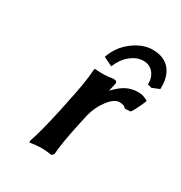

<svg xmlns="http://www.w3.org/2000/svg" viewBox="-154 -753 825 873"><g transform="rotate(30 258.5 -317.0)"><path d="M479 -486.8 458 -492.2Q459 -528.3 439.5 -551.8Q419.9 -575.2 387.2 -575.2Q353.5 -575.2 321.5 -549.6Q289.6 -523.9 272 -480L225.1 -502.9Q246.6 -564.9 297.4 -602.5Q348.1 -640.1 398.9 -640.1Q458 -640.1 489 -603.8Q520 -567.4 517.1 -502ZM439 -439.9Q445.3 -439.9 450.9 -439.2Q456.5 -438.5 462.2 -436.8Q467.8 -435.1 470.5 -434.1Q473.1 -433.1 479.5 -430.2Q485.8 -427.2 486.8 -426.8L490.2 -422.9Q479.5 -396.5 467.8 -373.8Q456.1 -351.1 451.2 -346.2L421.9 -344.2Q412.1 -357.9 387.2 -357.9Q358.9 -357.9 329.1 -317.9Q299.3 -277.8 288.1 -231Q286.6 -222.2 282.5 -205.1Q278.3 -188 276.9 -180.2Q251 -61 248 -4.9L237.8 4.9Q204.6 0 185.1 0Q159.2 0 123 5.9L122.1 -3.9Q143.1 -62.5 168.9 -182.1Q170.4 -190.4 174.6 -208.5Q178.7 -226.6 180.2 -235.8Q208 -362.3 210.9 -423.8Q210.9 -424.3 211.9 -428.5Q212.9 -432.6 212.9 -433.1Q266.6 -427.7 306.2 -436Q320.8 -436 325.2 -432.4Q329.6 -428.7 328.1 -419.9Q325.7 -408.2 323.7 -401.4Q321.8 -394.5 318.8 -378.9Q347.7 -410.2 375.2 -425Q402.8 -439.9 439 -439.9Z"/></g></svg>

Font: Linear Smooth
Style: Bold Italic
Weight: 700
Designer: Philipp H. Poll, Flanker
Foundry: Philipp H. Poll, reworked by Flanker
Version: Version 1.061 | FøM Fix